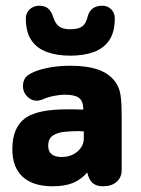

<svg xmlns="http://www.w3.org/2000/svg" viewBox="-20 -638 490 669"><path d="M270 -256Q248 -257 238 -257Q228 -257 223.5 -257Q219 -257 214 -257Q164 -257 128.5 -250Q93 -243 70 -228Q23 -195 23 -118Q23 -55 59 -22Q95 11 163 11Q206 11 234 -0.5Q262 -12 284 -37Q290 -11 303 0Q316 11 339 11Q369 11 386.5 -4.5Q404 -20 404 -46V-225Q404 -282 400 -307Q396 -332 383 -351Q362 -381 323 -395Q284 -409 224 -409Q177 -409 136.5 -399.5Q96 -390 76 -375Q60 -362 60 -337Q60 -317 74.5 -302Q89 -287 109 -287Q116 -287 127 -291Q144 -299 166 -303.5Q188 -308 206 -308Q240 -308 254.5 -297.5Q269 -287 270 -262ZM272 -180V-156Q272 -137 261 -122Q250 -107 233 -99Q216 -91 195 -91Q148 -91 148 -130Q148 -155 164 -165.5Q180 -176 203 -178.5Q226 -181 248 -181Q256 -181 260 -181Q264 -181 272 -180ZM286 -582Q280 -556 266.5 -546Q253 -536 225 -536Q200 -536 186.5 -545.5Q173 -555 166 -577Q159 -599 147.5 -608.5Q136 -618 117 -618Q97 -618 83.5 -605.5Q70 -593 70 -574Q70 -526 89.5 -497.5Q109 -469 144.5 -456.5Q180 -444 225 -444Q271 -444 306 -456.5Q341 -469 360.5 -497.5Q380 -526 380 -574Q380 -593 367.5 -605.5Q355 -618 337 -618Q296 -618 286 -582Z"/></svg>

Font: Beiruti ExtraBold
Style: Regular
Weight: 800
Designer: Arlette Boutros
Foundry: Boutros
Version: Version 1.41